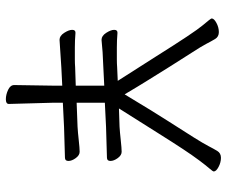

<svg xmlns="http://www.w3.org/2000/svg" viewBox="-78 -670 757 640"><g transform="rotate(90 300.0 -349.5)"><path d="M90 -363Q114 -361 138 -361H177Q191 -361 204 -362L249 -364Q200 -441 168 -491Q87 -620 64 -647Q41 -674 41 -677Q41 -685 56 -693Q71 -701 86.5 -701Q102 -701 109.5 -688.5Q117 -676 125.5 -659.5Q134 -643 155.5 -610Q177 -577 200 -540Q223 -503 245.5 -467Q268 -431 294 -387Q353 -485 384.5 -534Q416 -583 437 -616.5Q458 -650 466.5 -666.5Q475 -683 482.5 -695.5Q490 -708 505.5 -708Q521 -708 536 -700Q551 -692 551 -684Q551 -681 541 -669.5Q531 -658 514.5 -636Q498 -614 476.5 -581.5Q455 -549 423 -498Q391 -447 341 -368L402 -370Q419 -371 446.5 -374Q474 -377 485.5 -377Q497 -377 506.5 -364Q516 -351 516 -339.5Q516 -328 505 -328L403 -325L322 -321V-227L402 -230Q420 -231 447 -234Q474 -237 485.5 -237Q497 -237 506.5 -224Q516 -211 516 -199.5Q516 -188 505 -188L403 -185L322 -181V-146L326 -1Q326 9 310.5 9Q295 9 279 1.5Q263 -6 263 -19L265 -147V-179L205 -176L113 -170H112Q99 -170 89 -185.5Q79 -201 79 -212Q79 -223 88 -223H90Q114 -221 138 -221H177Q191 -221 204 -222L265 -224V-319L205 -316Q148 -314 113 -310H112Q99 -310 89 -325.5Q79 -341 79 -352Q79 -363 88 -363Z"/></g></svg>

Font: ToneOZ-Pinyin-WenKai-Light
Style: Light
Weight: 300
Designer: Fontworks Inc.
Foundry: ToneOZ
Version: Version 0.240331